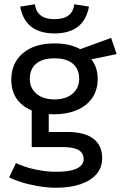

<svg xmlns="http://www.w3.org/2000/svg" viewBox="-20 -654 586 902"><path d="M234 -117Q140 -117 86.5 -160Q33 -203 33 -279Q33 -358 87.5 -404Q142 -450 235 -450Q273 -450 302 -443.5Q331 -437 357 -423L502 -476L528 -400L409 -375Q424 -357 431.5 -333.5Q439 -310 439 -284Q439 -231 413 -193.5Q387 -156 340.5 -136.5Q294 -117 234 -117ZM242 228Q203 228 159.5 220.5Q116 213 79 201.5Q42 190 23 179L55 112Q94 131 145 142Q196 153 242 153Q285 153 314 146.5Q343 140 358 126.5Q373 113 373 94Q373 65 349 51Q325 37 276 37H129V-159L209 -136V-34H295Q377 -34 418.5 -2.5Q460 29 460 89Q460 134 432.5 165Q405 196 356.5 212Q308 228 242 228ZM236 -187Q290 -187 321 -214Q352 -241 352 -283Q352 -329 322.5 -354.5Q293 -380 236 -380Q179 -380 149.5 -354.5Q120 -329 120 -283Q120 -241 151 -214Q182 -187 236 -187ZM236 -497Q98 -497 75 -623L144 -634Q153 -564 236 -564Q321 -564 329 -634L398 -623Q375 -497 236 -497Z"/></svg>

Font: Podkova Medium
Style: Regular
Weight: 500
Designer: Ilya Yudin
Foundry: Cyreal (www.cyreal.org)
Version: Version 2.103